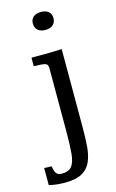

<svg xmlns="http://www.w3.org/2000/svg" viewBox="-176 -693 570 943"><g transform="rotate(-15 109.0 -221.5)"><path d="M133.8 -550.8Q109.4 -550.8 95.5 -563Q81.5 -575.2 81.5 -597.2Q81.5 -618.2 95.7 -630.1Q109.9 -642.1 133.8 -642.1Q158.2 -642.1 172.4 -630.4Q186.5 -618.7 186.5 -597.2Q186.5 -575.7 172.4 -563.2Q158.2 -550.8 133.8 -550.8ZM33.2 198.7Q12.2 198.7 -8.1 196.5Q-28.3 194.3 -48.3 189.5V102.5Q-39.6 103 -29.8 103.5Q-20 104 -10.7 104Q-6.8 131.8 2.2 141.8Q11.2 151.9 28.8 151.9Q64.5 151.9 80.1 131.6Q95.7 111.3 99.6 68.6Q103.5 25.9 103.5 -42V-365.7Q103.5 -385.7 87.4 -389.4Q71.3 -393.1 31.7 -393.6Q31.7 -404.8 31.7 -415.5Q31.7 -426.3 31.7 -437Q44.9 -437 57.4 -437Q69.8 -437 82 -437Q109.4 -437 135 -437.5Q160.6 -438 186 -439.5V-41Q186 11.2 182.6 55.2Q179.2 99.1 165 131.3Q150.9 163.6 119.6 181.2Q88.4 198.7 33.2 198.7Z"/></g></svg>

Font: Kameron
Style: Regular
Weight: 400
Designer: Vernon Adams
Foundry: Vernon Adams
Version: Version 1.100